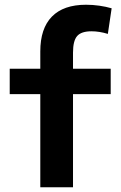

<svg xmlns="http://www.w3.org/2000/svg" viewBox="-20 -790 511 810"><path d="M150 0V-393H21V-500H150V-573Q150 -670 199 -720Q248 -770 343 -770Q371 -770 399 -766Q427 -762 451 -755L435 -647Q399 -658 366 -658Q323 -658 305.5 -638Q288 -618 288 -568V-500H447V-393H288V0Z"/></svg>

Font: M PLUS 1
Style: Bold
Weight: 700
Designer: Coji Morishita
Foundry: UNDERFOREST DESIGN
Version: Version 1.001